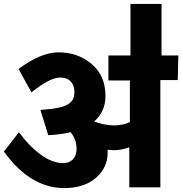

<svg xmlns="http://www.w3.org/2000/svg" viewBox="-22 -961 933 983"><path d="M891 -677 888 -551H799V-2H640V-207Q599 -192 560 -192Q549 -192 529 -194V-179Q529 -102 468.5 -50Q408 2 307 2Q133 2 -2 -185L75 -284Q125 -215 185 -170.5Q245 -126 301 -126Q333 -126 351.5 -145.5Q370 -165 370 -199Q370 -246 340 -284Q290 -272 225 -269L185 -398Q243 -402 279.5 -410Q316 -418 332.5 -431.5Q349 -445 354 -458Q359 -471 359 -492Q359 -523 340.5 -543.5Q322 -564 286 -564Q233 -564 139 -488L73 -608Q187 -693 278 -693Q376 -693 447 -633.5Q518 -574 518 -469Q518 -390 460 -339Q513 -319 562 -319Q607 -319 643 -336V-549H533V-677H646V-941H805V-677Z"/></svg>

Font: Martel Sans Heavy
Style: Regular
Weight: 900
Designer: Dan Reynolds and Mathieu Réguer
Foundry: Dan Reynolds and Mathieu Réguer
Version: Version 1.001;PS 001.001;hotconv 1.0.70;makeotf.lib2.5.58329